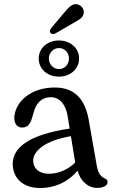

<svg xmlns="http://www.w3.org/2000/svg" viewBox="-20 -905 580 937"><path d="M336 -791.5C361 -806 381 -815 387 -834C393 -854 383.5 -875 362.5 -882.5C336 -892 317 -871.5 293.5 -843.5L230.5 -768.5C224.5 -761.5 220.5 -752.5 226 -745C231.5 -738.5 241.5 -736.5 249 -741ZM267.5 -531C323 -531 366 -568 366 -619.5C366 -670.5 323 -707.5 267.5 -707.5C212.5 -707.5 169 -671 169 -619.5C169 -567 212.5 -531 267.5 -531ZM268 -670.5C295.5 -670.5 316.5 -648 316.5 -619.5C316.5 -590.5 295.5 -568 268 -568C240.5 -568 218.5 -590.5 218.5 -619.5C218.5 -648 240.5 -670.5 268 -670.5ZM490 -35C476.5 -41 460.5 -53.5 453 -92.5L415 -308C400 -408.5 354 -478 247.5 -478C131 -478 56.5 -410 50 -335.5C47.5 -308 60 -282.5 87.5 -282.5C120 -282.5 130.5 -306.5 139.5 -340.5L145 -358C153.5 -392.5 176.5 -430.5 228 -430.5C273 -430.5 301 -393 310 -339L320 -277.5C131 -249.5 42 -189.5 42 -105C42 -41.5 86 12 174 12.5C258 13 319.5 -25.5 358.5 -72C372.5 -22.5 408 12 454 12C492.5 12 505 -4.5 505 -16.5C505 -27 499 -30.5 490 -35ZM217 -57C180.5 -57 142.5 -75.5 142 -121.5C142 -167 197.5 -218.5 326 -240.5L347 -112C310.5 -75.5 263.5 -57 217 -57Z"/></svg>

Font: dr Title
Style: Regular
Weight: 400
Version: Version 1.000;hotconv 1.0.109;makeotfexe 2.5.65596